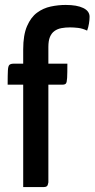

<svg xmlns="http://www.w3.org/2000/svg" viewBox="-20 -758 383 778"><path d="M74 0V-415H11Q11 -455 12 -473Q13 -491 18.5 -495.5Q24 -500 36 -500H74V-558Q74 -616 89.5 -652Q105 -688 130 -706.5Q155 -725 185.5 -731.5Q216 -738 246 -738Q292 -738 317.5 -725.5Q343 -713 343 -690Q343 -678 340.5 -662.5Q338 -647 333 -634Q314 -643 296 -645Q278 -647 264 -647Q245 -647 229 -644Q213 -641 201 -632.5Q189 -624 182.5 -608.5Q176 -593 176 -568V-500H253Q253 -461 252 -442.5Q251 -424 247 -419.5Q243 -415 234 -415H176V-19Q176 -18 173.5 -9Q171 0 157 0Z"/></svg>

Font: Yanone Kaffeesatz SemiBold
Style: Regular
Weight: 600
Designer: Yanone (Cyrillic: Daniel Pouzeot, Huerta Tipografica, and Cyreal)
Foundry: Yanone
Version: Version 2.003